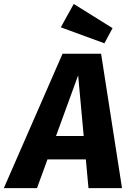

<svg xmlns="http://www.w3.org/2000/svg" viewBox="-72 -971 673 991"><path d="M250.8 -693.6H449.8L557.8 0H384.7L331.3 -582L119 0H-52.2ZM200.9 -268.9H374.6L384 -148.3H157.8ZM241.8 -830 308.6 -950.6 508.9 -825.8 466.9 -747.5Z"/></svg>

Font: Fira Sans Variable
Style: Italic
Weight: 397
Italic angle: -8°
Designer: Carrois Corporate & Edenspiekermann AG
Foundry: Carrois Corporate GbR & Edenspiekermann AG
Version: Version 4.202